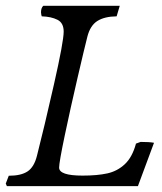

<svg xmlns="http://www.w3.org/2000/svg" viewBox="-49 -637 556 657"><path d="M416 -144.5Q403.3 -98.6 377.9 -75Q352.5 -51.3 318.4 -43.7Q284.2 -36.1 233.4 -36.1Q153.3 -36.1 153.3 -63.5Q153.3 -81.5 172.6 -173.6Q191.9 -265.6 216.3 -370.6Q240.7 -475.6 250 -511.7Q259.8 -549.8 284.2 -565.2Q308.6 -580.6 350.1 -581.1L360.8 -617.2H99.1Q91.3 -609.9 91.3 -594.7Q91.3 -590.8 92.3 -586.7Q93.3 -582.5 93.8 -581.1Q126.5 -580.1 147.7 -569.3Q168.9 -558.6 168.9 -528.8Q168.9 -495.1 135.5 -347.7Q102.1 -200.2 77.6 -104.5Q67.9 -65.4 45.4 -50.5Q22.9 -35.6 -19 -35.6L-29.3 -8.8L-25.4 0H422.9L478 -148.4Q462.9 -151.4 432.1 -151.4Q430.7 -151.4 416 -145.5Z"/></svg>

Font: Radley
Style: Italic
Weight: 400
Italic angle: -12°
Designer: Vernon Adams
Foundry: Vernon Adams
Version: Version 1.003; ttfautohint (v1.6)